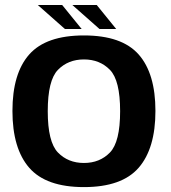

<svg xmlns="http://www.w3.org/2000/svg" viewBox="-20 -740 680 764"><path d="M314 4.5Q464.5 4.5 531.5 -72.2Q598.5 -149 598.5 -298.5Q598.5 -448 531.5 -523.5Q464.5 -599 314 -599Q163.5 -599 96.5 -523.5Q29.5 -448 29.5 -298.5Q29.5 -149 96.5 -72.2Q163.5 4.5 314 4.5ZM314 -91.5Q251 -91.5 210.5 -133.2Q170 -175 170 -297.5Q170 -420.5 210.5 -462Q251 -503.5 314 -503.5Q377 -503.5 417.5 -462Q458 -420.5 458 -297.5Q458 -175 417.5 -133.2Q377 -91.5 314 -91.5ZM376 -624.5H442.5L365 -720H268ZM238.5 -624.5H305L227.5 -720H130.5Z"/></svg>

Font: Anybody Thin SemiBold
Style: Regular
Weight: 600
Version: Version 1.113;gftools[0.9.25]